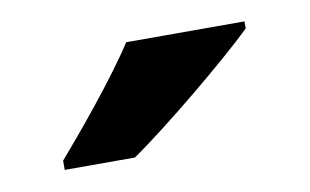

<svg xmlns="http://www.w3.org/2000/svg" viewBox="-34 -912 431 267"><g transform="rotate(-10 181.0 -779.0)"><path d="M322 -849V-859H155C126 -814 72 -749 40 -712V-699H139C190 -734 284 -812 322 -849Z"/></g></svg>

Font: Noto Sans Telugu UI
Style: Bold
Weight: 700
Designer: Jelle Bosma - Monotype Design Team
Foundry: Monotype Imaging Inc.
Version: Version 2.005